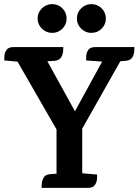

<svg xmlns="http://www.w3.org/2000/svg" viewBox="-20 -914 675 934"><path d="M380 -328V0H255V-331ZM381 -71 452 -65Q453 -60 452 -44Q451 -28 441.5 -14Q432 0 407 0H182Q183 -5 183.5 -20.5Q184 -36 193 -51Q202 -66 226 -67L255 -69ZM36 -665 179 -673 366 -334 301 -293 509 -673 601 -679 364 -260H269ZM482 -614 399 -620Q399 -625 399.5 -641Q400 -657 409.5 -671Q419 -685 444 -685H634Q634 -680 633 -664.5Q632 -649 623.5 -634.5Q615 -620 590 -618L564 -616ZM66 -614 1 -620Q1 -625 1.5 -641Q2 -657 11.5 -671Q21 -685 46 -685H288Q288 -680 287 -664.5Q286 -649 277 -634.5Q268 -620 244 -618L212 -616ZM234 -754Q205 -754 184 -774.5Q163 -795 163 -824Q163 -853 184 -873.5Q205 -894 234 -894Q263 -894 283.5 -873.5Q304 -853 304 -824Q304 -795 283.5 -774.5Q263 -754 234 -754ZM424 -754Q396 -754 375 -774.5Q354 -795 354 -824Q354 -853 375 -873.5Q396 -894 424 -894Q454 -894 474.5 -873.5Q495 -853 495 -824Q495 -795 474.5 -774.5Q454 -754 424 -754Z"/></svg>

Font: Karma Variable Light
Style: Regular
Weight: 300
Designer: Joana Correia
Foundry: Indian Type Foundry
Version: Version 3.000